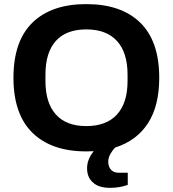

<svg xmlns="http://www.w3.org/2000/svg" viewBox="-20 -718 833 926"><path d="M396 12.2Q228.5 12.2 136.7 -77.4Q44.9 -167 44.9 -342.8Q44.9 -519.5 136.5 -608.9Q228 -698.2 396 -698.2Q564.5 -698.2 656.2 -608.9Q748 -519.5 748 -342.8Q748 -207.5 693.4 -123.3Q638.7 -39.1 536.1 -6.8Q522.5 6.3 512.2 24.9Q502 43.5 502 62Q502 85 514.9 100.1Q527.8 115.2 553.2 115.2H596.2V173.8Q556.2 188 509.8 188Q481 188 457.3 179.7Q433.6 171.4 416.7 149.7Q399.9 127.9 399.9 94.2Q399.9 50.3 432.1 11.2Q419.9 12.2 396 12.2ZM396 -109.9Q493.2 -109.9 544.2 -165.8Q595.2 -221.7 595.2 -327.1V-357.9Q595.2 -464.4 544.2 -520.3Q493.2 -576.2 396 -576.2Q299.3 -576.2 249.3 -520.5Q199.2 -464.8 199.2 -357.9V-327.1Q199.2 -221.7 249.5 -165.8Q299.8 -109.9 396 -109.9Z"/></svg>

Font: Archivo
Style: Bold
Weight: 700
Designer: Hector Gatti
Foundry: Omnibus-Type
Version: Version 2.001